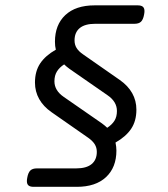

<svg xmlns="http://www.w3.org/2000/svg" viewBox="-20 -600 640 732"><path d="M530.8 -557.6Q530.8 -551.8 529.3 -544.4Q525.9 -525.4 517.6 -517.3Q509.3 -509.3 492.7 -509.3H343.3Q303.7 -509.3 283.9 -492.9Q264.2 -476.6 264.2 -445.8Q264.2 -429.7 272 -417Q279.8 -404.3 296.9 -392.6L437 -294.9Q467.8 -273.4 483.9 -244.9Q500 -216.3 500 -182.1Q500 -138.7 480 -108.9Q460 -79.1 420.4 -56.6Q423.8 -39.6 423.8 -25.9Q423.8 38.1 384.3 75.2Q344.7 112.3 272.5 112.3H108.4Q95.2 112.3 88.9 107.2Q82.5 102.1 82.5 90.3Q82.5 84.5 84 77.1Q87.4 58.1 95.7 50Q104 42 120.6 42H270Q309.6 42 329.3 25.6Q349.1 9.3 349.1 -21Q349.1 -37.1 341.3 -49.8Q333.5 -62.5 316.4 -74.7L176.3 -172.4Q145.5 -193.8 129.4 -222.4Q113.3 -251 113.3 -285.2Q113.3 -328.6 133.3 -358.4Q153.3 -388.2 192.9 -410.6Q189.5 -423.8 189.5 -440.9Q189.5 -505.4 229 -542.5Q268.6 -579.6 340.8 -579.6H504.9Q518.1 -579.6 524.4 -574.5Q530.8 -569.3 530.8 -557.6ZM245.1 -337.4Q232.4 -346.7 224.6 -354.5Q206.5 -342.8 197 -327.4Q187.5 -312 187.5 -290Q187.5 -254.9 223.1 -230.5L368.2 -129.9Q380.9 -120.6 388.7 -112.8Q406.7 -124.5 416.3 -139.6Q425.8 -154.8 425.8 -176.8Q425.8 -212.4 390.1 -236.8Z"/></svg>

Font: Courier Prime Sans
Style: Italic
Weight: 400
Italic angle: -10°
Designer: Alan Dague-Greene
Foundry: Quote-Unquote Apps
Version: Version 3.020